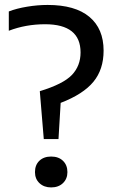

<svg xmlns="http://www.w3.org/2000/svg" viewBox="-20 -770 476 796"><path d="M161.5 -193.5 145 -392Q242 -421.5 278 -459.2Q314 -497 314 -552.5Q314 -669.5 167 -669.5Q87 -669.5 16.5 -642.5V-722.5Q48.5 -735 92 -742.2Q135.5 -749.5 177.5 -749.5Q291.5 -749.5 350.5 -700.2Q409.5 -651 409.5 -560Q409.5 -482 367.2 -430.8Q325 -379.5 231.5 -343.5L222.5 -193.5ZM192 7Q162.5 7 143.8 -10.5Q125 -28 125 -56.5Q125 -86 143.2 -103.5Q161.5 -121 192 -121Q223 -121 241.2 -103.2Q259.5 -85.5 259.5 -56.5Q259.5 -28.5 241 -10.8Q222.5 7 192 7Z"/></svg>

Font: Encode Sans Semi Condensed Medium
Style: Regular
Weight: 500
Width: 4
Designer: Multiple Designers
Foundry: Impallari Type
Version: Version 3.000; ttfautohint (v1.8.3) -l 8 -r 50 -G 200 -x 14 